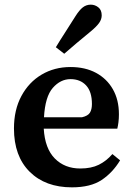

<svg xmlns="http://www.w3.org/2000/svg" viewBox="-20 -791 571 825"><path d="M283 -451Q240 -451 207 -413.5Q174 -376 169 -287H332Q358 -293 366.5 -307Q375 -321 375 -344Q375 -397 350 -424Q325 -451 283 -451ZM289 14Q175 14 107.5 -53Q40 -120 40 -239Q40 -319 72 -378.5Q104 -438 159 -470.5Q214 -503 283 -503Q346 -503 392.5 -478Q439 -453 465 -407.5Q491 -362 491 -300Q491 -282 489 -266Q487 -250 484 -238H168Q173 -153 215.5 -110Q258 -67 325 -67Q372 -67 404.5 -83Q437 -99 463 -129L496 -102Q464 -49 416.5 -17.5Q369 14 289 14ZM220 -588Q238 -618 258.5 -649.5Q279 -681 304 -721Q321 -748 336 -759.5Q351 -771 370 -771Q388 -771 402.5 -759.5Q417 -748 417 -725Q417 -708 406 -692.5Q395 -677 371 -657Q337 -629 309.5 -606Q282 -583 256 -560Z"/></svg>

Font: Source Serif 4 SmText Semibold
Style: Regular
Weight: 600
Designer: Frank Grießhammer
Foundry: Adobe
Version: Version 4.005;hotconv 1.1.0;makeotfexe 2.6.0